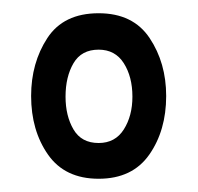

<svg xmlns="http://www.w3.org/2000/svg" viewBox="-20 -742 299 290"><path d="M129 -472Q78 -472 52.5 -508.5Q27 -545 27 -597Q27 -647 51.5 -684.5Q76 -722 129 -722Q181 -722 206 -684.5Q231 -647 231 -597Q231 -545 205.5 -508.5Q180 -472 129 -472ZM129 -526Q154 -526 167 -546.5Q180 -567 180 -596Q180 -626 167 -646.5Q154 -667 129 -667Q103 -667 91 -646.5Q79 -626 79 -596Q79 -567 91 -546.5Q103 -526 129 -526Z"/></svg>

Font: Georama Condensed
Style: Regular
Weight: 400
Width: 3
Designer: Jean-Baptiste Levee
Foundry: Production Type
Version: Version 1.000